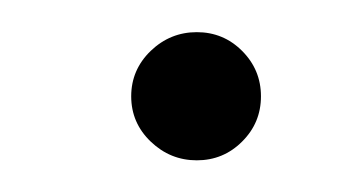

<svg xmlns="http://www.w3.org/2000/svg" viewBox="-20 -296 218 120"><path d="M74.2 -264.2Q86.4 -275.9 103 -275.9Q119.6 -275.9 131.3 -264.2Q143.1 -252.4 143.1 -235.8Q143.1 -219.2 131.3 -207.5Q119.6 -195.8 103 -195.8Q86.4 -195.8 74.2 -207.5Q62 -219.2 62 -235.8Q62 -252.4 74.2 -264.2Z"/></svg>

Font: Rawengulk
Style: Demibold
Weight: 600
Version: Version 0.92